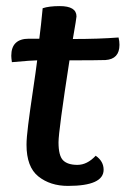

<svg xmlns="http://www.w3.org/2000/svg" viewBox="-20 -600 412 630"><path d="M75 -473H109Q110 -479 114.5 -519Q119 -559 120 -573Q141 -580 176 -580Q231 -580 231 -546Q231 -541 219 -472Q304 -472 369 -477Q372 -465 372 -453Q372 -406 326 -403Q295 -402 208 -402Q172 -170 172 -133Q172 -89 187 -74Q202 -59 234 -59Q266 -59 294 -89Q320 -71 320 -43Q320 10 203 10Q145 10 106 -21Q67 -52 67 -125Q67 -147 72.5 -191Q78 -235 88 -302Q98 -369 102 -402Q85 -402 19 -396Q17 -410 17 -417Q17 -473 75 -473Z"/></svg>

Font: Overlock
Style: Bold Italic
Weight: 700
Version: Version 1.001